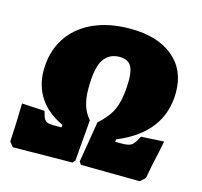

<svg xmlns="http://www.w3.org/2000/svg" viewBox="-98 -766 924 877"><g transform="rotate(15 364.0 -328.0)"><path d="M80 -373Q80 -459 121 -524Q162 -589 237.5 -624Q313 -659 414 -659Q543 -659 616.5 -598.5Q690 -538 690 -432Q690 -240 482 -154L480 -142H513Q544 -142 557.5 -151.5Q571 -161 588 -195L696 -201L686 -152Q665 -59 659 -19L635 3L356 0L347 -13L379 -207Q433 -254 450.5 -305.5Q468 -357 468 -431Q468 -479 452 -500.5Q436 -522 400 -522Q351 -522 325 -483.5Q299 -445 299 -345Q299 -300 309.5 -266.5Q320 -233 343 -207L327 -13L316 0L35 3L17 -19Q22 -99 24 -201L132 -195Q138 -170 144 -159.5Q150 -149 160.5 -145.5Q171 -142 193 -142H226L228 -154Q154 -188 117 -244Q80 -300 80 -373Z"/></g></svg>

Font: Alegreya Black
Style: Italic
Weight: 900
Italic angle: -7°
Designer: Juan Pablo del Peral
Foundry: Huerta Tipografica
Version: Version 2.007; ttfautohint (v1.6)